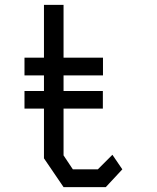

<svg xmlns="http://www.w3.org/2000/svg" viewBox="-20 -764 640 784"><path d="M159.5 -744V-528.5H80V-456H159.5V-117.5L239.5 0H412L479.5 -72.5L439 -132L379.5 -72.5H277.5L239.5 -129.5V-456H400.5V-528.5H239.5V-744ZM400 -320.5V-392.5H80V-320.5Z"/></svg>

Font: Kode
Style: Regular
Weight: 400
Monospace: yes
Designer: Isa Ozler
Foundry: Kadena LLC
Version: Version 1.000;gftools[0.9.28]